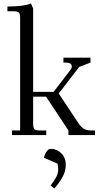

<svg xmlns="http://www.w3.org/2000/svg" viewBox="-20 -766 578 1089"><path d="M22 -702.1V-729Q113.8 -729 155.8 -746.1L168 -717.8V-245.1H284.2L379.9 -370.1Q387.2 -378.9 387.2 -388.2Q387.2 -400.9 377.7 -406Q368.2 -411.1 348.1 -411.1H339.8V-439H493.2V-411.1L429.2 -386.2L313 -235.8L425.8 -65.9Q439.9 -44.9 456.3 -35.4Q472.7 -25.9 497.1 -25.9H519V0H368.2V-25.9L241.2 -217.8H168V-65.9Q168 -41 175 -33.4Q182.1 -25.9 207 -25.9H242.2V0H47.9V-25.9H94.2V-662.1Q94.2 -687 87.2 -694.6Q80.1 -702.1 55.2 -702.1ZM229 128.9Q233.4 109.4 243.9 93.8Q254.4 78.1 268.1 78.1Q300.8 78.1 326.9 102.8Q353 127.4 353 169.9Q353 204.6 335.4 236.8Q317.9 269 288.1 303.2L267.1 286.1Q288.1 258.8 299.1 238Q310.1 217.3 310.1 194.8Q310.1 173.8 306.2 162.1Z"/></svg>

Font: Dihjauti
Style: Regular
Weight: 400
Designer: T. Christopher White
Version: Version 3.0.0